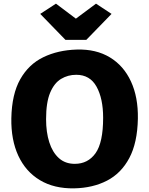

<svg xmlns="http://www.w3.org/2000/svg" viewBox="-20 -1022 816 1050"><path d="M386 8Q276 10 198.2 -36.8Q120.5 -83.5 80.2 -170.2Q40 -257 42 -375Q44.5 -507 90.8 -588.8Q137 -670.5 217 -709.2Q297 -748 400 -751Q505.5 -754 581 -708.2Q656.5 -662.5 696.2 -576.5Q736 -490.5 734 -373Q731.5 -241 687 -157.5Q642.5 -74 565 -34Q487.5 6 386 8ZM389 -126Q461 -126 502.5 -184.2Q544 -242.5 544 -378Q544 -483 508 -548Q472 -613 397 -613Q351.5 -613 314 -590.5Q276.5 -568 254.2 -515Q232 -462 232 -370Q232 -299 249.5 -244Q267 -189 301.8 -157.5Q336.5 -126 389 -126ZM338 -804 200 -946 286 -1002 395 -920 505 -1002 590 -946 452 -804Z"/></svg>

Font: Merriweather Sans Black
Style: Regular
Weight: 900
Designer: Eben Sorkin
Foundry: Eben Sorkin
Version: Version 1.008; ttfautohint (v1.7.19-72a1) -l 8 -r 50 -G 200 